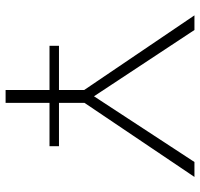

<svg xmlns="http://www.w3.org/2000/svg" viewBox="-34 -664 698 669"><g transform="rotate(90 314.5 -329.0)"><path d="M338 -186H489V-153H338V0H293V-153H139V-186H293V-274L33 -658H84L315 -308L544 -658H596L338 -275Z"/></g></svg>

Font: Ysabeau Light
Style: Regular
Weight: 300
Designer: Christian Thalmann (Catharsis Fonts)
Version: Version 0.003